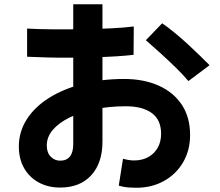

<svg xmlns="http://www.w3.org/2000/svg" viewBox="-20 -828 1040 907"><path d="M623 59Q605 59 585 57.5Q565 56 541 49L561 -78Q576 -74 589 -72Q602 -70 613 -70Q652 -70 680.5 -86Q709 -102 725 -130Q741 -158 741 -196Q741 -262 697 -294Q653 -326 575 -326Q496 -326 428 -312Q360 -298 309 -273Q258 -248 229.5 -214.5Q201 -181 201 -141Q201 -107 219.5 -88Q238 -69 264 -69Q295 -69 310.5 -89Q326 -109 326 -147V-808H464V-159Q464 -58 411 0Q358 58 264 58Q207 58 163 34Q119 10 94 -33.5Q69 -77 69 -136Q69 -205 106 -263.5Q143 -322 210 -364.5Q277 -407 368 -431Q459 -455 566 -455Q659 -455 729.5 -423.5Q800 -392 839 -333Q878 -274 878 -190Q878 -118 845 -61.5Q812 -5 754.5 27Q697 59 623 59ZM108 -560V-693Q160 -690 227.5 -689.5Q295 -689 366 -690Q437 -691 501.5 -694Q566 -697 612 -703L611 -569Q578 -565 531 -562Q484 -559 428.5 -557.5Q373 -556 316 -555.5Q259 -555 205 -556.5Q151 -558 108 -560ZM870 -445Q846 -474 809.5 -509.5Q773 -545 735 -579.5Q697 -614 669 -638L746 -718Q774 -699 805.5 -673Q837 -647 868 -618.5Q899 -590 925.5 -564Q952 -538 970 -520Z"/></svg>

Font: Murecho Thin SemiBold
Style: Regular
Weight: 600
Version: Version 1.010